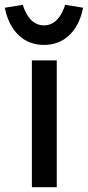

<svg xmlns="http://www.w3.org/2000/svg" viewBox="-62 -775 364 795"><path d="M70 0V-525H173V0ZM-42 -743 32 -755Q60 -670 120 -670Q180 -670 208 -755L282 -743Q268 -671 225.5 -630Q183 -589 120 -589Q57 -589 14.5 -630Q-28 -671 -42 -743Z"/></svg>

Font: Easer Grotesk
Style: Regular
Weight: 400
Designer: Boardeaser, Bonnie Shaver-Troup, Thomas Jockin
Foundry: Lexend
Version: Version 1.008;Glyphs 3.1.2 (3151)